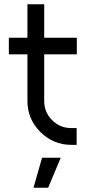

<svg xmlns="http://www.w3.org/2000/svg" viewBox="-20 -676 410 896"><path d="M136.3 200H204.7L263.5 60H176.3ZM108 -656V-500H21.3V-422.5H108V-205Q108 -120.5 167.8 -60.7Q228.6 0 313 0H337.7V-78.3H313Q260.1 -78.3 222.8 -115.7Q186.3 -152.1 186.3 -205V-422.5H338.5V-500H186.3V-656Z"/></svg>

Font: Unageo Variable
Style: Regular
Weight: 300
Designer: Richard Sepsi
Foundry: Richard Sepsi
Version: Version 2.200